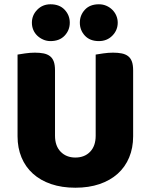

<svg xmlns="http://www.w3.org/2000/svg" viewBox="-20 -861 704 897"><path d="M602 -224Q602 -170 583.5 -125.5Q565 -81 530 -49.5Q495 -18 445 -1Q395 16 332 16Q269 16 219 -1Q169 -18 134 -49.5Q99 -81 80.5 -125.5Q62 -170 62 -224V-606Q73 -608 97 -611.5Q121 -615 143 -615Q166 -615 183.5 -611.5Q201 -608 213 -599Q225 -590 231 -574Q237 -558 237 -532V-227Q237 -179 263.5 -152Q290 -125 332 -125Q375 -125 401 -152Q427 -179 427 -227V-606Q438 -608 462 -611.5Q486 -615 508 -615Q531 -615 548.5 -611.5Q566 -608 578 -599Q590 -590 596 -574Q602 -558 602 -532ZM129 -755Q129 -790 154 -815.5Q179 -841 216 -841Q258 -841 282 -815.5Q306 -790 306 -755Q306 -720 282 -694.5Q258 -669 216 -669Q198 -669 182 -676Q166 -683 154 -694.5Q142 -706 135.5 -721.5Q129 -737 129 -755ZM353 -755Q353 -790 376.5 -815.5Q400 -841 442 -841Q461 -841 477 -834Q493 -827 505 -815Q517 -803 523.5 -787.5Q530 -772 530 -755Q530 -720 505 -694.5Q480 -669 442 -669Q400 -669 376.5 -694.5Q353 -720 353 -755Z"/></svg>

Font: Baloo Paaji
Style: Regular
Weight: 400
Designer: Shuchita Grover and Ek Type
Foundry: Ek Type
Version: Version 1.007;PS 1.000;hotconv 1.0.88;makeotf.lib2.5.647800